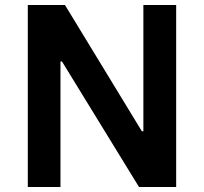

<svg xmlns="http://www.w3.org/2000/svg" viewBox="-20 -750 818 770"><path d="M537.5 0H686.5V-730H555V-223.5H549L240.5 -730H91.5V0H222.5V-503.5H228.5Z"/></svg>

Font: Monaspace Neon Wide
Style: Bold
Weight: 700
Width: 7
Designer: Riley Cran & the Lettermatic Team
Foundry: Lettermatic
Version: Version 1.000 (Monaspace Neon)